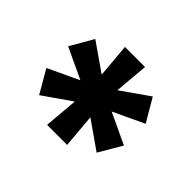

<svg xmlns="http://www.w3.org/2000/svg" viewBox="-96 -853 697 697"><g transform="rotate(45 252.5 -505.0)"><path d="M201.3 -705H304.3L293 -574.4L399.9 -649.2L451.7 -560.8L332.9 -505L451.7 -449.2L399.9 -360.8L293 -435.6L304.3 -305H201.3L212.6 -435.9L104.7 -360.8L53.6 -449.2L172.4 -505L53.6 -560.8L104.7 -649.2L212.6 -574.1Z"/></g></svg>

Font: TikTok Sans Light
Style: Regular
Weight: 300
Version: Version 4.000